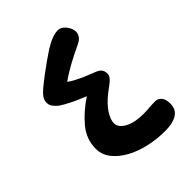

<svg xmlns="http://www.w3.org/2000/svg" viewBox="-177 -816 777 777"><g transform="rotate(-45 211.5 -427.0)"><path d="M310 -129Q264 -129 219 -139Q174 -149 138.5 -168.5Q103 -188 81.5 -215.5Q60 -243 60 -277Q60 -332 96.5 -375.5Q133 -419 185 -453Q176 -457 157.5 -464.5Q139 -472 117.5 -483Q96 -494 79 -505Q68 -513 59.5 -524.5Q51 -536 51 -548Q51 -564 59 -575.5Q67 -587 81 -599Q104 -618 126.5 -635Q149 -652 171 -667.5Q193 -683 213 -696Q237 -711 256.5 -718Q276 -725 289 -725Q304 -725 315 -715.5Q326 -706 332.5 -693Q339 -680 339 -669Q339 -656 331 -645Q323 -634 305 -626Q286 -617 267 -607.5Q248 -598 230 -588Q212 -578 197 -568.5Q182 -559 170 -550Q181 -542 198 -533Q215 -524 234.5 -515.5Q254 -507 273 -500Q295 -492 302 -482.5Q309 -473 309 -458Q309 -448 301 -438.5Q293 -429 280.5 -420Q268 -411 254 -400Q220 -373 202.5 -346Q185 -319 185 -298Q185 -285 193.5 -274.5Q202 -264 217 -256Q232 -248 252 -244Q272 -240 295 -240Q317 -240 331 -241.5Q345 -243 365 -243Q382 -243 392.5 -230.5Q403 -218 403 -192Q403 -160 378.5 -144.5Q354 -129 310 -129Z"/></g></svg>

Font: Noto Sans Thaana
Style: Regular
Weight: 400
Designer: Monotype Design Team
Foundry: Monotype Imaging Inc.
Version: Version 2.001